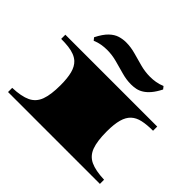

<svg xmlns="http://www.w3.org/2000/svg" viewBox="-192 -1208 1493 1493"><g transform="rotate(45 554.0 -461.5)"><path d="M48.8 0V-45.9Q146.5 -49.3 201.2 -75.4Q255.9 -101.6 278.1 -161.6Q300.3 -221.7 300.3 -326.2Q300.3 -403.3 286.9 -454.8Q273.4 -506.3 242.2 -535.6Q221.7 -554.2 193.8 -564.9Q166 -575.7 129.9 -580.1Q93.8 -584.5 48.8 -584.5V-630.4H1059.1V-584.5Q992.2 -584.5 944.3 -574Q896.5 -563.5 866.5 -535.6Q836.4 -507.8 822.3 -457.3Q808.1 -406.7 808.1 -326.2Q808.1 -220.7 830.3 -160.6Q852.5 -100.6 907.2 -75Q961.9 -49.3 1059.1 -45.9V0ZM682.6 -717.8Q631.8 -717.8 578.9 -732.7Q525.9 -747.6 471.4 -762.2Q417 -776.9 362.3 -776.9Q331.1 -776.9 300 -771.5Q269 -766.1 237.8 -752.9L220.7 -774.4Q252.9 -837.9 286.1 -869.6Q319.3 -901.4 354.2 -912.1Q389.2 -922.9 425.3 -922.9Q477.1 -922.9 529.5 -908.2Q582 -893.6 636.2 -878.9Q690.4 -864.3 746.1 -864.3Q777.3 -864.3 808.3 -869.6Q839.4 -875 870.6 -888.2L887.7 -866.7Q863.3 -818.8 838.6 -789.8Q814 -760.7 788.1 -744.6Q762.7 -728.5 736.1 -723.1Q709.5 -717.8 682.6 -717.8Z"/></g></svg>

Font: Asset
Style: Regular
Weight: 400
Version: Version 1.003; ttfautohint (v1.8.4.7-5d5b)